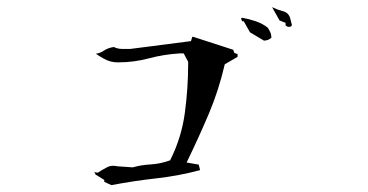

<svg xmlns="http://www.w3.org/2000/svg" viewBox="-20 -714 1040 543"><path d="M324.7 -575.7Q313 -575.7 301.8 -581.1Q285.2 -578.6 274.2 -571Q263.2 -563.5 251 -562Q261.7 -554.7 273.9 -547.9Q292 -537.6 313.5 -537.6Q358.4 -537.6 400.4 -548.8Q442.4 -560.1 488.3 -563H499.5L512.2 -539.1V-537.1Q512.2 -465.3 502.9 -395.8Q493.7 -326.2 462.4 -263.2L461.4 -260.7Q446.8 -255.4 433.6 -252.7Q420.4 -250 406.2 -249Q379.4 -247.6 355.5 -240.7L312 -243.7Q305.7 -245.1 300.8 -245.1Q291 -245.1 284.2 -241.7Q271 -234.9 256.3 -225.6L246.6 -227.1L250.5 -220.2L274.9 -205.1V-199.7L294.9 -190.4Q359.4 -202.6 422.9 -209.7Q486.3 -216.8 545.9 -232.9L542 -248.5L507.8 -254.4Q543 -327.1 570.8 -392.8Q598.6 -458.5 615.7 -532.2L651.9 -553.2V-561L642.6 -564.5L639.6 -573.2L526.4 -609.9H523.9L520 -597.7L349.1 -575.7H348.6ZM726.6 -599.1Q739.7 -599.6 747.6 -607.4Q747.1 -616.7 745.1 -621.1Q742.7 -627 737.3 -635.7Q723.1 -647 703.6 -653.8Q683.6 -660.6 665.5 -663.6L661.6 -662.6L664.6 -653.8H665H669.4L687 -622.6ZM787.6 -649.4V-642.1L793.9 -638.2H801.3L805.7 -642.6L801.3 -660.2Q796.9 -678.7 779.3 -682.6Q764.2 -686.5 749.5 -693.8L770.5 -656.2Z"/></svg>

Font: Bakudai
Style: ExtraLight
Weight: 200
Version: Version 1.48